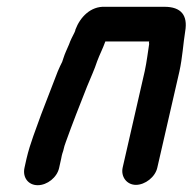

<svg xmlns="http://www.w3.org/2000/svg" viewBox="-20 -501 567 565"><path d="M154 -7 160 -34C161 -39 162 -46 166 -57C168 -67 171 -76 174 -84C193 -137 215 -193 236 -246C246 -271 258 -296 266 -321C273 -340 283 -359 290 -379H419C418 -376 418 -374 419 -372C415 -347 412 -320 406 -292L341 -8C335 19 353 43 380 43C407 43 437 20 443 -8L508 -291C517 -332 519 -372 525 -409C533 -456 513 -481 464 -481H289C247 -483 216 -451 202 -414C202 -412 201 -409 199 -405C192 -391 188 -384 183 -370C178 -358 171 -344 167 -331L163 -319C159 -312 155 -302 150 -291C134 -248 117 -207 101 -164C86 -121 69 -81 58 -34L52 -7C46 21 63 44 91 44C119 44 148 21 154 -7Z"/></svg>

Font: Electronic
Style: UltBlkIt
Weight: 500
Version: Version 1.011